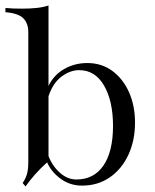

<svg xmlns="http://www.w3.org/2000/svg" viewBox="-20 -652 553 686"><path d="M71.3 14.2 61 2Q72.8 -16.1 76.9 -32.2Q81.1 -48.3 81.1 -73.2V-537.6Q81.1 -567.9 63.7 -586.2Q46.4 -604.5 -0.5 -608.4V-623.5Q13.2 -622.1 28.8 -621.6Q44.4 -621.1 59.1 -621.1Q86.4 -621.1 110.1 -623.5Q133.8 -626 153.3 -632.3V-345.2Q172.4 -384.3 209.5 -405.5Q246.6 -426.8 292 -426.8Q343.3 -426.8 381.6 -398.4Q419.9 -370.1 441.2 -322Q462.4 -273.9 462.4 -213.9Q462.4 -149.9 438.7 -98.9Q415 -47.9 372.3 -18.3Q329.6 11.2 272.9 11.2Q230 11.2 196.5 -13.4Q163.1 -38.1 148.4 -71.8Q126.5 -52.7 105.7 -29.3Q85 -5.9 71.3 14.2ZM262.7 -401.4Q231 -401.4 200.2 -378.7Q169.4 -356 153.3 -308.1V-94.7Q166.5 -59.6 193.6 -35.2Q220.7 -10.7 252.9 -10.7Q315.4 -10.7 349.6 -60.5Q383.8 -110.4 383.8 -202.1Q383.8 -291 351.8 -346.2Q319.8 -401.4 262.7 -401.4Z"/></svg>

Font: Bacasime Antique
Style: Regular
Weight: 400
Designer: The DocRepair Project, Claus Eggers Sørensen
Foundry: Google
Version: Version 2.000